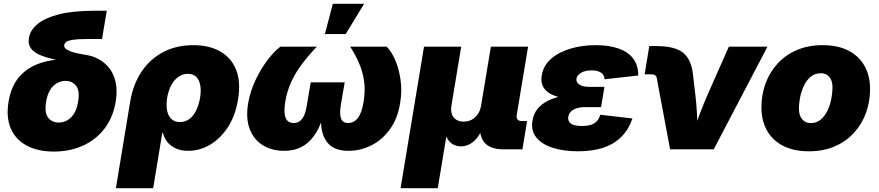

<svg xmlns="http://www.w3.org/2000/svg" viewBox="-20 -784 4613 1008"><path d="M262.7 11.7Q179.2 11.7 120.8 -19.3Q62.5 -50.3 36.9 -108.9Q11.2 -167.5 24.9 -250Q38.6 -332.5 82 -381.8Q125.5 -431.2 192.6 -453.1Q259.8 -475.1 343.3 -475.1L339.8 -457.5Q295.4 -465.8 255.4 -474.9Q215.3 -483.9 185.8 -497.1Q156.2 -510.3 141.4 -531.5Q126.5 -552.7 131.8 -584.5Q138.7 -626.5 177.7 -658.4Q216.8 -690.4 290.3 -709Q363.8 -727.5 474.6 -727.5H540.5L515.6 -579.1H436.5Q388.2 -579.1 363 -575.2Q337.9 -571.3 328.4 -564.5Q318.8 -557.6 317.4 -548.3Q315.4 -538.1 322.8 -530.3Q330.1 -522.5 345.7 -516.1Q361.3 -509.8 385.5 -504.4Q409.7 -499 442.4 -493.7Q473.1 -487.8 502.9 -470.7Q532.7 -453.6 555.2 -424.3Q577.6 -395 587.2 -351.8Q596.7 -308.6 587.4 -250Q573.7 -167.5 528.8 -108.9Q483.9 -50.3 415.3 -19.3Q346.7 11.7 262.7 11.7ZM288.1 -140.6Q311.5 -140.6 332.3 -151.9Q353 -163.1 368.4 -187.3Q383.8 -211.4 390.1 -250Q399.9 -308.1 379.4 -333.7Q358.9 -359.4 324.2 -359.4Q301.3 -359.4 280.3 -348.1Q259.3 -336.9 243.9 -313Q228.5 -289.1 222.2 -250Q212.4 -191.9 232.9 -166.3Q253.4 -140.6 288.1 -140.6Z M588.4 204.1 663.6 -251Q678.7 -341.3 723.1 -407.7Q767.6 -474.1 836.7 -510.5Q905.8 -546.9 994.6 -546.9Q1078.6 -546.9 1136.7 -513.7Q1194.8 -480.5 1220 -416.7Q1245.1 -353 1229.5 -260.7Q1215.8 -176.8 1176.5 -116.5Q1137.2 -56.2 1082.8 -24.2Q1028.3 7.8 968.3 7.8Q931.2 7.8 903.8 -4.4Q876.5 -16.6 859.1 -37.8Q841.8 -59.1 835 -86.9H832L784.2 204.1ZM924.8 -143.1Q951.7 -143.1 973.1 -158.4Q994.6 -173.8 1009 -202.4Q1023.4 -231 1030.3 -270Q1036.6 -309.6 1031.2 -337.6Q1025.9 -365.7 1009.5 -381.1Q993.2 -396.5 966.3 -396.5Q939.5 -396.5 917.2 -381.1Q895 -365.7 879.6 -337.6Q864.3 -309.6 857.4 -270Q851.6 -231.4 857.4 -202.9Q863.3 -174.3 880.4 -158.7Q897.5 -143.1 924.8 -143.1Z M1470.7 7.8Q1409.2 7.8 1361.6 -20.5Q1314 -48.8 1291.7 -104.7Q1269.5 -160.6 1282.7 -241.7Q1293.5 -304.7 1321.5 -363.8Q1349.6 -422.9 1384.8 -469Q1419.9 -515.1 1452.1 -539.1H1643.6Q1599.6 -493.2 1565.7 -448.2Q1531.7 -403.3 1509.3 -354.5Q1486.8 -305.7 1477.5 -249Q1468.3 -192.4 1479.5 -165.3Q1490.7 -138.2 1522 -138.2Q1550.3 -138.2 1566.9 -160.9Q1583.5 -183.6 1590.8 -231L1611.3 -351.6H1789.6L1769 -231Q1761.7 -183.6 1770.8 -160.9Q1779.8 -138.2 1807.6 -138.2Q1838.9 -138.2 1859.4 -165.3Q1879.9 -192.4 1888.7 -249Q1898.4 -306.2 1891.8 -355Q1885.3 -403.8 1866.5 -448.7Q1847.7 -493.7 1818.4 -539.1H2009.8Q2034.7 -515.1 2054.7 -469Q2074.7 -422.9 2083 -363.8Q2091.3 -304.7 2080.6 -241.7Q2067.4 -160.6 2026.6 -104.7Q1985.8 -48.8 1929 -20.5Q1872.1 7.8 1810.1 7.8Q1742.2 7.8 1708.3 -25.4Q1674.3 -58.6 1667 -117.9Q1659.7 -177.2 1671.4 -254.9H1696.8Q1682.6 -177.2 1655.8 -117.9Q1628.9 -58.6 1583.7 -25.4Q1538.6 7.8 1470.7 7.8ZM1685.5 -605 1727.5 -764.2H1891.6L1794.9 -605Z M2083 204.1 2206.1 -539.1H2401.4L2350.1 -230.5Q2345.7 -204.1 2352.3 -185.1Q2358.9 -166 2374.8 -155.8Q2390.6 -145.5 2414.1 -145.5Q2438 -145.5 2457 -155.8Q2476.1 -166 2488.8 -185.1Q2501.5 -204.1 2505.9 -230.5L2557.1 -539.1H2752.4L2692.9 -180.7Q2690.4 -165.5 2697 -157Q2703.6 -148.4 2718.8 -148.4H2747.1L2722.7 0H2623Q2549.3 0 2520 -40Q2490.7 -80.1 2502.9 -154.3L2511.2 -203.6H2538.6Q2529.8 -148.9 2514.4 -112.5Q2499 -76.2 2480.2 -54.9Q2461.4 -33.7 2440.7 -24.7Q2419.9 -15.6 2400.4 -15.6Q2379.4 -15.6 2360.8 -24.7Q2342.3 -33.7 2329.6 -54.9Q2316.9 -76.2 2313.2 -112.5Q2309.6 -148.9 2318.4 -203.6H2345.7L2278.3 204.1Z M3014.2 10.3Q2939 10.3 2881.8 -8.1Q2824.7 -26.4 2795.7 -62.3Q2766.6 -98.1 2775.4 -150.4Q2781.2 -187 2802.5 -212.9Q2823.7 -238.8 2857.2 -255.4Q2890.6 -272 2933.6 -280Q2976.6 -288.1 3026.4 -288.1H3146.5L3135.7 -221.7H3053.2Q3026.9 -221.7 3007.6 -215.6Q2988.3 -209.5 2977.3 -198.2Q2966.3 -187 2963.4 -170.9Q2960 -148.9 2976.3 -135.7Q2992.7 -122.6 3035.6 -122.6Q3063.5 -122.6 3082.8 -128.9Q3102.1 -135.3 3113.8 -148.4Q3125.5 -161.6 3131.8 -181.6L3300.3 -162.1Q3281.7 -106.4 3244.4 -67.9Q3207 -29.3 3150.1 -9.5Q3093.3 10.3 3014.2 10.3ZM3023.9 -263.2Q2976.1 -263.2 2936.8 -269.8Q2897.5 -276.4 2870.1 -291.3Q2842.8 -306.2 2830.6 -330.1Q2818.4 -354 2824.2 -388.2Q2832.5 -439.5 2872.8 -474.9Q2913.1 -510.3 2974.6 -528.6Q3036.1 -546.9 3107.9 -546.9Q3176.8 -546.9 3226.8 -529.5Q3276.9 -512.2 3304 -476.8Q3331.1 -441.4 3330.6 -387.7L3153.8 -367.7Q3153.8 -389.6 3136 -402.1Q3118.2 -414.6 3085.9 -414.6Q3050.8 -414.6 3030 -401.6Q3009.3 -388.7 3006.3 -371.1Q3003.4 -352.5 3021.5 -340.3Q3039.6 -328.1 3070.8 -328.1H3153.3L3142.6 -263.2Z M3498 0 3427.7 -375.5Q3426.3 -384.3 3419.4 -388.9Q3412.6 -393.6 3401.4 -393.6H3364.3L3388.7 -542H3427.2Q3520.5 -542 3564.5 -508.5Q3608.4 -475.1 3617.7 -396L3629.4 -296.9Q3636.2 -242.2 3639.2 -185.5Q3642.1 -128.9 3644 -64.5H3609.4Q3632.3 -128.9 3653.6 -185.3Q3674.8 -241.7 3699.2 -296.9L3806.6 -539.1H4009.3L3727.1 0Z M4227.1 10.3Q4147.5 10.3 4091.6 -18.3Q4035.6 -46.9 4006.6 -98.9Q3977.5 -150.9 3977.5 -220.7Q3977.5 -287.6 3999.3 -346.4Q4021 -405.3 4062.7 -450.7Q4104.5 -496.1 4164.1 -521.5Q4223.6 -546.9 4298.8 -546.9Q4378.4 -546.9 4433.8 -518.6Q4489.3 -490.2 4518.6 -438.2Q4547.9 -386.2 4547.9 -316.4Q4547.9 -251 4526.6 -191.9Q4505.4 -132.8 4464.1 -87.4Q4422.9 -42 4363.3 -15.9Q4303.7 10.3 4227.1 10.3ZM4235.8 -137.7Q4267.6 -137.7 4289.6 -156.7Q4311.5 -175.8 4325.2 -205.3Q4338.9 -234.9 4344.7 -266.8Q4350.6 -298.8 4350.6 -323.7Q4350.6 -349.1 4342.8 -365.7Q4335 -382.3 4321.3 -390.9Q4307.6 -399.4 4290 -399.4Q4257.8 -399.4 4235.6 -380.6Q4213.4 -361.8 4200 -332.8Q4186.5 -303.7 4180.4 -272.2Q4174.3 -240.7 4174.3 -214.8Q4174.3 -177.2 4191.7 -157.5Q4209 -137.7 4235.8 -137.7Z"/></svg>

Font: Inter 18pt Black
Style: Italic
Weight: 900
Italic angle: -9.3988°
Designer: Rasmus Andersson
Foundry: rsms
Version: Version 4.001;git-66647c0bb